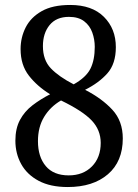

<svg xmlns="http://www.w3.org/2000/svg" viewBox="-20 -744 556 774"><path d="M253 10Q183 10 136 -15Q89 -40 65.5 -82.5Q42 -125 42 -177Q42 -226 60.5 -260.5Q79 -295 111 -319.5Q143 -344 182 -364Q130 -396 96.5 -439Q63 -482 63 -546Q63 -593 83.5 -633.5Q104 -674 148 -699Q192 -724 263 -724Q351 -724 399 -676Q447 -628 447 -554Q447 -487 413 -448.5Q379 -410 323 -382Q391 -347 433 -301.5Q475 -256 475 -186Q475 -93 415 -41.5Q355 10 253 10ZM277 -404Q327 -432 344.5 -467Q362 -502 362 -555Q362 -585 352 -613Q342 -641 319 -658.5Q296 -676 258 -676Q207 -676 180 -643Q153 -610 153 -558Q153 -502 185 -468.5Q217 -435 277 -404ZM257 -37Q315 -37 350.5 -73Q386 -109 386 -168Q386 -220 349.5 -258.5Q313 -297 226 -339Q183 -314 158 -273Q133 -232 133 -175Q133 -112 164.5 -74.5Q196 -37 257 -37Z"/></svg>

Font: Noto Serif Tamil SemiCondensed
Style: Regular
Weight: 400
Width: 4
Designer: Indian Type Foundry, Tom Grace, and the Monotype Design Team
Foundry: Monotype Imaging Inc.
Version: Version 2.004; ttfautohint (v1.8.4.7-5d5b)